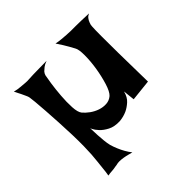

<svg xmlns="http://www.w3.org/2000/svg" viewBox="-134 -454 697 697"><g transform="rotate(-45 214.0 -105.5)"><path d="M14.6 -327.1Q30.3 -323.2 43.5 -322.3Q56.6 -321.3 66.4 -320.3Q77.1 -319.3 85.9 -320.3Q95.7 -320.3 108.4 -321.3Q119.1 -321.3 136.2 -321.8Q153.3 -322.3 177.7 -322.3Q164.1 -317.4 156.7 -311.5Q149.4 -305.7 144.5 -300.8Q139.6 -294.9 137.7 -288.1Q135.7 -279.3 131.8 -252.9Q127.9 -226.6 125.5 -195.8Q123 -165 124.5 -137.7Q126 -110.4 134.8 -99.6Q143.6 -88.9 157.7 -78.6Q171.9 -68.4 188 -63Q204.1 -57.6 220.2 -58.6Q236.3 -59.6 249 -70.3Q260.7 -81.1 270 -111.3Q279.3 -141.6 284.7 -175.3Q290 -209 290 -239.3Q290 -269.5 283.2 -280.3Q278.3 -289.1 272.5 -299.8Q262.7 -317.4 245.1 -343.8Q258.8 -340.8 271.5 -339.8Q284.2 -338.9 294.9 -337.9Q306.6 -336.9 317.4 -336.9H341.8Q353.5 -336.9 370.6 -336.4Q387.7 -335.9 408.2 -335Q399.4 -331.1 394.5 -324.7Q389.6 -318.4 386.7 -310.5Q382.8 -301.8 382.8 -293Q381.8 -279.3 381.8 -245.1Q381.8 -214.8 382.3 -159.2Q382.8 -103.5 384.8 -8.8L302.7 0L297.9 -44.9Q292 -21.5 277.8 -8.8Q263.7 3.9 249 10.7Q231.4 18.6 210.9 20.5Q182.6 21.5 164.1 11.7Q145.5 2 134.8 -9.8Q124 -21.5 119.6 -30.8Q115.2 -40 116.2 -38.1Q117.2 -36.1 117.2 -25.4Q117.2 -14.6 118.2 0Q119.1 14.6 120.6 29.8Q122.1 44.9 125 56.6Q128.9 70.3 134.8 84Q139.6 95.7 147 108.9Q154.3 122.1 163.1 132.8Q135.7 125 116.2 123Q105.5 122.1 98.6 123Q90.8 125 81.1 126Q73.2 127.9 63 128.4Q52.7 128.9 42 130.9Q44.9 114.3 46.4 96.7Q47.9 79.1 49.8 65.4Q51.8 48.8 52.7 33.2Q53.7 19.5 54.2 -6.8Q54.7 -33.2 53.7 -65.9Q52.7 -98.6 50.8 -132.8Q48.8 -167 46.9 -196.3Q44.9 -225.6 43 -246.1Q41 -266.6 40 -271.5Q39.1 -277.3 35.2 -285.2Q32.2 -292 27.3 -302.2Q22.5 -312.5 14.6 -327.1Z"/></g></svg>

Font: Irish Grover
Style: Regular
Weight: 400
Designer: Squid
Foundry: Font Diner, Inc DBA Sideshow
Version: Version 1.001